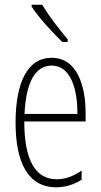

<svg xmlns="http://www.w3.org/2000/svg" viewBox="-20 -784 428 814"><path d="M159 -764H114V-756C146 -707 206 -643 244 -606H267V-617C231 -661 191 -710 159 -764ZM199 -539C96 -539 46 -433 46 -264C46 -97 98 10 218 10C260 10 296 -3 326 -22V-61C290 -36 256 -24 220 -24C128 -24 83 -109 83 -269H343V-303C343 -425 305 -539 199 -539ZM199 -506C277 -506 309 -412 308 -301H84C90 -439 132 -506 199 -506Z"/></svg>

Font: Noto Sans ExtraCondensed ExtraLight
Style: Regular
Weight: 200
Width: 2
Designer: Monotype Design Team
Foundry: Monotype Imaging Inc.
Version: Version 2.013